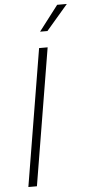

<svg xmlns="http://www.w3.org/2000/svg" viewBox="-62 -981 458 1016"><g transform="rotate(-5 166.5 -473.5)"><path d="M212.4 -727.5 91.8 0H46.4L167 -727.5ZM179.7 -813.5 282.2 -947.3H333.5L218.8 -813.5Z"/></g></svg>

Font: Inter 24pt ExtraLight
Style: Italic
Weight: 250
Italic angle: -9.3988°
Version: Version 4.001;git-66647c0bb